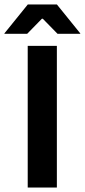

<svg xmlns="http://www.w3.org/2000/svg" viewBox="-61 -846 382 866"><path d="M195.5 0H64V-639H195.5ZM64.5 -826H195.5L301 -695.5V-693.5H198.5L132 -761.5H128L61.5 -693.5H-41V-695.5Z"/></svg>

Font: Anek Bangla SemiBold
Style: Regular
Weight: 600
Designer: Sulekha Rajkumar (Bangla), Yesha Goshar (Latin)
Foundry: Ek Type
Version: Version 1.003